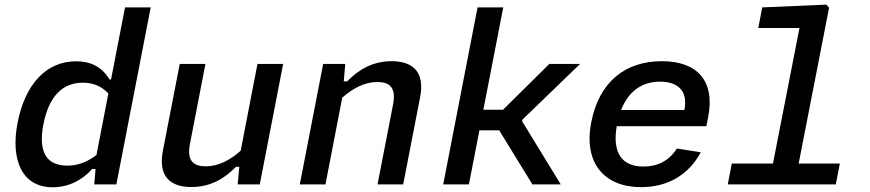

<svg xmlns="http://www.w3.org/2000/svg" viewBox="-20 -797 3760 830"><path d="M56 -266.5C24.5 -104.5 76 12.5 207.5 12.5C281 12.5 340 -22.5 378.5 -66.5H393L387.5 0H483L631.5 -765H520.5L460 -453.5H453.5C426.5 -497.5 385 -532 308.5 -532C179 -532 88 -431.5 56 -266.5ZM167.5 -259C191.5 -381.5 250.5 -439.5 338.5 -439.5C378.5 -439.5 416.5 -427 448.5 -393L397 -127C353.5 -93.5 312 -81 271 -81C181.5 -81 144.5 -139 167.5 -259Z M757 -520.5 684 -144.5C663 -34.5 716 11.5 807.5 11.5C892.5 11.5 954 -28 1000 -76H1014.5L1007.5 0H1103L1204 -520.5H1093L1020.5 -145.5C974.5 -104.5 924 -78 869 -78C821 -78 786 -98 801 -174L868 -520.5Z M1723 0 1796 -376C1817.5 -486.5 1764.5 -532.5 1673 -532.5C1588 -532.5 1526.5 -492.5 1480.5 -445H1466L1472.5 -520.5H1377L1276 0H1387L1459.5 -375C1506 -415.5 1556 -442.5 1611.5 -442.5C1659.5 -442.5 1694 -422.5 1679.5 -347L1612 0Z M2007 0 2052.5 -233.5H2138L2281.5 0H2404L2237 -273L2238 -279.5L2487.5 -520.5H2354.5L2154.5 -322.5H2069.5L2155.5 -765H2044.5L1896 0Z M2536 -268.5C2501 -89 2595.5 12 2751 12C2860.5 12 2953.5 -35.5 3009.5 -138.5L2906 -155C2872 -101 2821.5 -77 2761 -77C2668.5 -77 2626.5 -136 2646 -251.5H3033.5L3041.5 -291.5C3071.5 -447.5 2994.5 -532.5 2841 -532.5C2687 -532.5 2570.5 -447 2536 -268.5ZM2665 -321.5C2697.5 -404.5 2757 -444 2833 -444C2908.5 -444 2955.5 -406 2938.5 -321.5Z M3126 0H3593L3610.5 -90H3432.5L3564 -763.5L3552.5 -777L3275 -765L3258 -676H3436L3321.5 -90H3143.5Z"/></svg>

Font: Monaspace Neon Medium
Style: Italic
Weight: 500
Italic angle: -11°
Designer: Riley Cran & the Lettermatic Team
Foundry: Lettermatic
Version: Version 1.200 (Monaspace Neon)